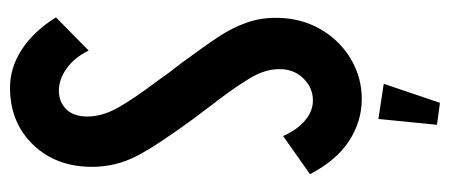

<svg xmlns="http://www.w3.org/2000/svg" viewBox="-284 -466 920 393"><g transform="rotate(-90 176.5 -270.0)"><path d="M16 -96 94 -151Q107 -122 126 -106Q145 -90 167 -90Q193 -90 212 -109.5Q231 -129 231 -158Q231 -186 215.5 -213.5Q200 -241 167 -285Q161 -292 151 -306L132 -331Q76 -407 53.5 -450Q31 -493 31 -542Q31 -616 76.5 -663Q122 -710 193 -710Q234 -710 271 -686Q308 -662 337 -616L269 -549Q255 -578 232.5 -594Q210 -610 187 -610Q164 -610 149 -595Q134 -580 134 -552Q134 -522 151 -491Q168 -460 207 -408L225 -383L245 -357Q281 -308 298 -282Q315 -256 325.5 -227.5Q336 -199 336 -166Q336 -115 313 -75Q290 -35 252 -12.5Q214 10 170 10Q124 10 84 -16Q44 -42 16 -96ZM117 164 129 44 201 55 162 170Z"/></g></svg>

Font: Piscolabis
Style: Regular
Weight: 400
Designer: Ariel Martín Pérez
Foundry: Tunera Type Foundry
Version: Version 1.000